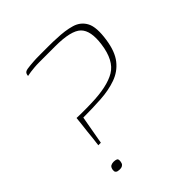

<svg xmlns="http://www.w3.org/2000/svg" viewBox="-137 -551 642 642"><g transform="rotate(-45 184.0 -230.0)"><path d="M85 -108H73Q75 -122 76.5 -136.5Q78 -151 79.5 -166Q81 -181 83 -195.5Q85 -210 86 -224Q92 -224 105.5 -223.5Q119 -223 133.5 -223.5Q148 -224 156 -224Q233 -226 271.5 -249Q310 -272 319 -339Q327 -397 303.5 -420.5Q280 -444 205 -444H130Q117 -444 106 -443Q95 -442 87.5 -441Q80 -440 76 -439Q72 -438 71 -438Q71 -440 71 -441Q71 -442 71.5 -443Q72 -444 72 -445Q74 -454 87.5 -456Q101 -458 117 -459Q128 -460 148.5 -460Q169 -460 191 -460Q213 -460 226 -459Q266 -458 294.5 -449.5Q323 -441 336 -416Q349 -391 341 -338Q334 -290 313 -263.5Q292 -237 259.5 -225.5Q227 -214 187 -211.5Q147 -209 103 -209ZM49 -16Q51 -27 57 -30Q63 -33 70 -33Q78 -33 83.5 -30.5Q89 -28 87 -16Q86 -9 82.5 -5.5Q79 -2 75 -1Q71 0 66 0Q62 0 57.5 -1Q53 -2 50.5 -5.5Q48 -9 49 -16Z"/></g></svg>

Font: Genos Thin Thin
Style: Italic
Weight: 250
Italic angle: -8°
Version: Version 1.010